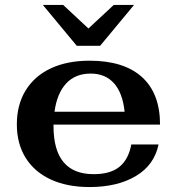

<svg xmlns="http://www.w3.org/2000/svg" viewBox="-20 -745 712 775"><path d="M510 -162H620Q603 -79 528.5 -34.5Q454 10 341 10Q251 10 185 -20.5Q119 -51 83.5 -108Q48 -165 48 -243Q48 -322 83.5 -380Q119 -438 185 -469Q251 -500 341 -500Q480 -500 553 -434Q626 -368 626 -242H196V-236Q196 -42 358 -42Q426 -42 462.5 -72Q499 -102 510 -162ZM200 -294H483Q475 -370 440 -409Q405 -448 346 -448Q284 -448 247 -408Q210 -368 200 -294ZM153 -725H235L337 -630L439 -725H521L384 -560H290Z"/></svg>

Font: Fahkwang
Style: Bold
Weight: 700
Designer: Suppakit Chalermlarp | Katatrad Co.,Ltd.
Foundry: Cadson Demak Co.,Ltd.
Version: Version 1.000; ttfautohint (v1.6)